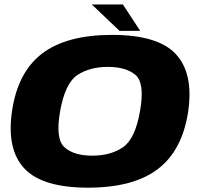

<svg xmlns="http://www.w3.org/2000/svg" viewBox="-20 -838 900 864"><path d="M376 6.5Q171 6.5 90 -79.5Q9 -165.5 34 -337.5Q59.5 -513 169.5 -597Q279.5 -681 484.8 -681Q690 -681 770.8 -595Q851.5 -509 827 -337.5Q801 -162 691 -77.8Q581 6.5 376 6.5ZM395 -137.5Q477 -137.5 532.5 -174.8Q588 -212 610 -337.5Q632.5 -464 590 -500.5Q547.5 -537 465.5 -537Q384 -537 328.5 -500.5Q273 -464 250.5 -337.5Q228.5 -212 270.8 -174.8Q313 -137.5 395 -137.5ZM518 -699 393 -818H533L611 -699Z"/></svg>

Font: Anybody ExtraExpanded ExtraBold
Style: Italic
Weight: 800
Width: 8
Italic angle: -10°
Designer: Tyler Finck
Foundry: Etcetera Type Company
Version: Version 1.010; ttfautohint (v1.8.3) -l 8 -r 50 -G 200 -x 14 